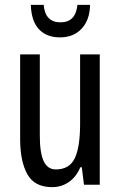

<svg xmlns="http://www.w3.org/2000/svg" viewBox="-20 -761 496 791"><path d="M391 -537V0H326L317 -72H311Q294 -32 263.5 -11Q233 10 195 10Q122 10 92.5 -43.5Q63 -97 63 -187V-537H144V-202Q144 -131 160 -97Q176 -63 210 -63Q266 -63 288 -109Q310 -155 310 -251V-537ZM351 -741Q350 -679 316.5 -643Q283 -607 227 -607Q172 -607 140.5 -640.5Q109 -674 107 -741H160Q166 -669 229 -669Q292 -669 299 -741Z"/></svg>

Font: Noto Sans Lao ExtraCondensed
Style: Regular
Weight: 400
Width: 2
Designer: Monotype Design Team
Foundry: Monotype Imaging Inc.
Version: Version 2.003; ttfautohint (v1.8.4.7-5d5b)